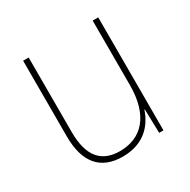

<svg xmlns="http://www.w3.org/2000/svg" viewBox="-127 -648 768 777"><g transform="rotate(-30 256.5 -259.0)"><path d="M428 -528H402V-227C402 -82 334 -15 234 -15C150 -15 103 -65 103 -179V-528H77V-174C77 -53 130 10 233 10C335 10 383 -51 403 -111H405L408 0H428Z"/></g></svg>

Font: Noto Sans Sinhala SemiCondensed Thin
Style: Regular
Weight: 100
Width: 4
Designer: Jelle Bosma - Monotype Design Team
Foundry: Monotype Imaging Inc.
Version: Version 2.006